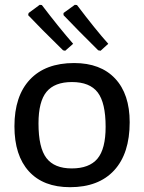

<svg xmlns="http://www.w3.org/2000/svg" viewBox="-20 -770 598 798"><path d="M284 -588Q224 -657 154 -749L145 -750L99 -716L97 -707Q144 -657 242 -561L251 -559ZM430 -588Q378 -646 300 -749L291 -750L244 -716V-707Q303 -645 388 -561L398 -559ZM288 -508Q398 -508 458.5 -443.5Q519 -379 519 -262Q519 -132 454.5 -62Q390 8 271 8Q160 8 100 -58Q40 -124 40 -245Q40 -371 104.5 -439.5Q169 -508 288 -508ZM279 -429Q207 -429 173.5 -388.5Q140 -348 140 -257Q140 -156 173 -113Q206 -70 278 -70Q351 -70 385 -110.5Q419 -151 419 -243Q419 -343 386 -386Q353 -429 279 -429Z"/></svg>

Font: Alegreya Sans SC Medium
Style: Regular
Weight: 500
Designer: Juan Pablo del Peral
Foundry: Huerta Tipografica
Version: Version 2.001;PS 002.001;hotconv 1.0.88;makeotf.lib2.5.64775